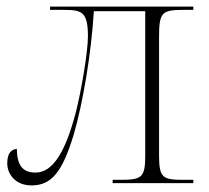

<svg xmlns="http://www.w3.org/2000/svg" viewBox="-20 -556 636 583"><path d="M76 7C137 7 170 -35 204 -148C232 -244 257 -393 265 -522H421V-83C421 -15 409 -10 343 -10H322V0H567V-10H538C475 -10 463 -15 463 -83V-446C463 -520 473 -526 539 -526H567V-536H132V-526H174C229 -526 247 -520 247 -445C247 -395 225 -273 211 -218C179 -94 140 -32 88 -32C50 -32 32 -52 31 -104C12 -102 2 -88 2 -60C2 -29 25 7 76 7Z"/></svg>

Font: Noto Serif Display ExtraLight
Style: Regular
Weight: 200
Designer: Monotype Design Team
Foundry: Monotype Imaging Inc.
Version: Version 2.009